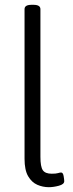

<svg xmlns="http://www.w3.org/2000/svg" viewBox="-20 -772 305 798"><path d="M183 6Q158 6 135 -4Q112 -14 97 -39.5Q82 -65 82 -112V-734Q82 -752 111 -752H119Q148 -752 148 -734V-120Q148 -79 158 -64.5Q168 -50 195 -50Q213 -50 221 -52.5Q229 -55 234 -55Q242 -55 244.5 -40Q247 -25 247 -19Q247 -6 224.5 0Q202 6 183 6Z"/></svg>

Font: Asap Condensed Light
Style: Regular
Weight: 300
Width: 3
Designer: Pablo Cosgaya
Foundry: Omnibus-Type
Version: Version 3.001; ttfautohint (v1.8.4.7-5d5b)